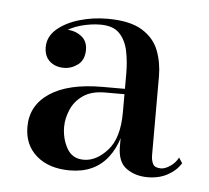

<svg xmlns="http://www.w3.org/2000/svg" viewBox="-34 -798 389 357"><g transform="rotate(5 161.0 -619.5)"><path d="M253 -476Q230 -476 213.5 -487.8Q197 -499.5 197 -528.5V-664.5Q197 -686.5 193 -706.2Q189 -726 177.2 -738.5Q165.5 -751 141.5 -751Q124 -751 104.8 -745.8Q85.5 -740.5 72 -729.5Q58.5 -718.5 58.5 -700.5H44Q44 -717 55.2 -726.5Q66.5 -736 80.5 -736Q95 -736 106.8 -727.2Q118.5 -718.5 118.5 -702Q118.5 -683 106.5 -674Q94.5 -665 80.5 -665Q64.5 -665 54 -674.2Q43.5 -683.5 43.5 -700.5Q43.5 -720 59.5 -734Q75.5 -748 100.8 -755.5Q126 -763 153.5 -763Q195.5 -763 218.2 -749Q241 -735 249.5 -712.5Q258 -690 258 -664.5V-518Q258 -508 261.5 -501.2Q265 -494.5 276.5 -494.5Q284 -494.5 293.5 -500.8Q303 -507 308.5 -517.5L315 -507.5Q306.5 -493.5 290.5 -484.8Q274.5 -476 253 -476ZM108 -476Q69 -476 45.8 -496Q22.5 -516 22.5 -550Q22.5 -590 57 -613Q91.5 -636 155.5 -636H224.5V-626H161Q135.5 -626 120 -615.2Q104.5 -604.5 97.5 -588Q90.5 -571.5 90.5 -556Q90.5 -534 100.5 -516Q110.5 -498 132 -498Q155.5 -498 176.2 -521Q197 -544 197 -592H203.5Q203.5 -540 178.8 -508Q154 -476 108 -476Z"/></g></svg>

Font: Bodoni Moda 11pt Medium
Style: Regular
Weight: 500
Designer: Owen Earl
Foundry: indestructible type
Version: Version 2.004